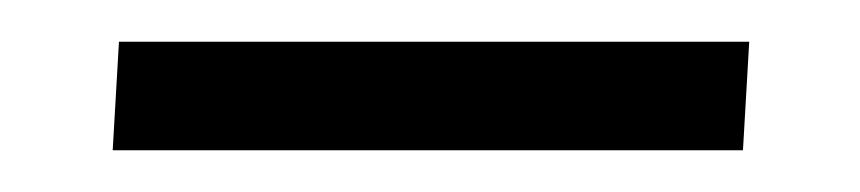

<svg xmlns="http://www.w3.org/2000/svg" viewBox="-20 -266 412 92"><path d="M37 -246H339L336 -194H34Z"/></svg>

Font: Ysabeau Infant Semilight
Style: Italic
Weight: 300
Italic angle: -12°
Designer: Christian Thalmann (Catharsis Fonts)
Version: Version 0.003